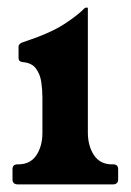

<svg xmlns="http://www.w3.org/2000/svg" viewBox="-20 -487 345 507"><path d="M279 -53Q292 -53 292 -40V-13Q292 0 277 0H28Q13 0 13 -13V-40Q13 -53 26 -53H28Q60 -53 76 -77Q92 -101 92 -136V-230Q92 -250 89 -270.5Q86 -291 75 -306Q64 -321 40 -323Q29 -324 29 -334V-364Q29 -372 42 -376Q112 -399 149 -423Q186 -447 204 -466Q205 -466 206 -466.5Q207 -467 208 -467H210Q211 -467 211.5 -466.5Q212 -466 212 -466V-137Q212 -102 228 -77.5Q244 -53 276 -53Z"/></svg>

Font: Young Serif
Style: Regular
Weight: 400
Designer: Bastien Sozeau
Foundry: NBR — Bastien Sozeau
Version: Version 3.004; ttfautohint (v1.8.4.7-5d5b);gftools[0.9.33]